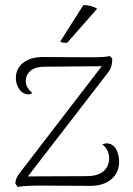

<svg xmlns="http://www.w3.org/2000/svg" viewBox="-20 -726 519 751"><path d="M243 -559 360 -692C346 -701 327 -706 306 -706L216 -564C218 -559 235 -558 243 -559ZM400 -165C394 -166 388 -164 380 -161C396 -151 408 -128 407 -103C405 -70 384 -38 322 -37L89 -36L403 -443C417 -462 419 -478 419 -497L409 -507C392 -502 363 -502 314 -502L148 -503C78 -503 42 -466 42 -421C42 -393 58 -359 89 -357C96 -356 102 -359 106 -363C91 -375 79 -391 81 -414C83 -439 102 -464 152 -465L378 -467L56 -48C46 -35 40 -21 40 -8L49 5C78 0 115 0 145 0L335 1C403 1 446 -38 446 -93C446 -119 436 -163 400 -165Z"/></svg>

Font: Arima Koshi ExtraLight
Style: Regular
Weight: 275
Designer: Joana Correia and Natanael Gama
Foundry: NDISCOVER
Version: Version 1.019;PS 001.019;hotconv 1.0.88;makeotf.lib2.5.64775